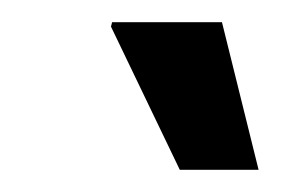

<svg xmlns="http://www.w3.org/2000/svg" viewBox="-20 -744 253 173"><path d="M142 -591 80 -720 81 -724H180L213 -591Z"/></svg>

Font: Archivo ExtraCondensed
Style: Bold Italic
Weight: 700
Width: 2
Italic angle: -10°
Designer: Hector Gatti
Foundry: Omnibus-Type
Version: Version 2.001